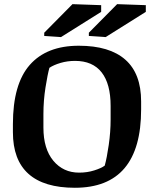

<svg xmlns="http://www.w3.org/2000/svg" viewBox="-20 -891 727 922"><path d="M339.4 10.7Q191.4 10.7 116.7 -56.2Q42 -123 42 -256.3V-294.9Q42 -487.3 123 -579.3Q204.1 -671.4 358.4 -671.4Q505.9 -671.4 581.8 -604.5Q657.7 -537.6 657.7 -403.8V-365.7Q657.7 -177.7 578.1 -83.5Q498.5 10.7 339.4 10.7ZM511.2 -382.3Q511.2 -488.3 468 -543.5Q424.8 -598.6 340.3 -598.6Q303.7 -598.6 270.8 -588.9Q237.8 -579.1 217.3 -565.4Q208.5 -534.2 198.5 -471.2Q188.5 -408.2 188.5 -343.3V-278.3Q188.5 -176.3 236.1 -119.1Q283.7 -62 359.9 -62Q398.9 -62 432.9 -72.8Q466.8 -83.5 482.9 -95.7Q493.2 -132.3 502.2 -195.1Q511.2 -257.8 511.2 -317.4ZM192.4 -733.9 328.1 -871.1 465.8 -866.2V-834L272.9 -712.9L192.4 -718.3ZM406.7 -733.9 542.5 -871.1 680.2 -866.2V-834L487.3 -712.9L406.7 -718.3Z"/></svg>

Font: Noticia Text
Style: Bold
Weight: 700
Designer: JM Sole
Foundry: JM Sole
Version: Version 1.003